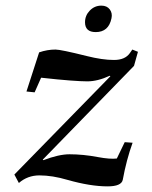

<svg xmlns="http://www.w3.org/2000/svg" viewBox="-20 -645 540 682"><path d="M470 -461 456 -411 132 -78 134 -76Q189 -97 227 -97Q251 -97 276.5 -94.5Q302 -92 328 -87Q371 -79 395 -82L423 -140L451 -138Q429 -77 416 -6Q411 17 362 17Q301 17 220 -6Q166 -22 120 -22Q78 -22 47 5L31 -25L372 -374L370 -376Q327 -356 290 -356Q270 -356 229.5 -359Q189 -362 126 -369L103 -317L74 -320L119 -459Q148 -469 177 -469Q196 -469 288 -446Q316 -439 340 -435.5Q364 -432 385 -432Q424 -432 441 -456L450 -469ZM376 -580Q366 -531 320 -531Q282 -531 282 -566Q282 -590 299 -607.5Q316 -625 340 -625Q360 -625 370 -611.5Q380 -598 376 -580Z"/></svg>

Font: GFS Didot
Style: Bold Italic
Weight: 700
Italic angle: -12°
Designer: Designed by Takis Katsoulidis and George D. Matthiopoulos.
Foundry: Designed by Takis Katsoulidis and George D. Matthiopoulos.
Version: Version 1.0